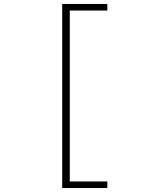

<svg xmlns="http://www.w3.org/2000/svg" viewBox="-20 -863 740 966"><path d="M520 -843V-810H331V50H520V83H293V-843Z"/></svg>

Font: Martian Mono SemiExpanded Thin
Style: Regular
Weight: 250
Monospace: yes
Version: Version 0.930